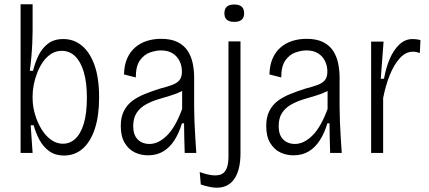

<svg xmlns="http://www.w3.org/2000/svg" viewBox="-20 -713 2001 895"><path d="M278 12Q238 12 210 -8Q182 -28 164.5 -60Q147 -92 137 -129H123L132 0H76V-262V-693H132V-569Q132 -545 130.5 -512Q129 -479 126 -445.5Q123 -412 119 -383H134Q143 -420 159 -453.5Q175 -487 203 -509Q231 -531 275 -531Q325 -531 362.5 -499.5Q400 -468 421 -408Q442 -348 442 -259Q442 -173 422 -112.5Q402 -52 365.5 -20Q329 12 278 12ZM273 -43Q306 -43 331 -66Q356 -89 370.5 -136.5Q385 -184 385 -257Q385 -329 370.5 -377.5Q356 -426 330 -451Q304 -476 268 -476Q241 -476 219.5 -462.5Q198 -449 181.5 -426Q165 -403 154 -375Q143 -347 137.5 -319Q132 -291 132 -267V-255Q132 -218 143 -180.5Q154 -143 173 -111.5Q192 -80 218 -61.5Q244 -43 273 -43Z M670 11Q637 11 608.5 -2.5Q580 -16 561.5 -46.5Q543 -77 543 -126Q543 -167 557.5 -195.5Q572 -224 596.5 -242.5Q621 -261 654.5 -274.5Q688 -288 726 -300Q761 -309 783.5 -317.5Q806 -326 817 -340Q828 -354 828 -379Q828 -406 817 -428.5Q806 -451 784.5 -464.5Q763 -478 730 -478Q707 -478 679.5 -468.5Q652 -459 632.5 -432Q613 -405 613 -352L558 -366Q559 -409 572.5 -440Q586 -471 609.5 -491.5Q633 -512 664 -522Q695 -532 731 -532Q778 -532 808.5 -516.5Q839 -501 855.5 -475Q872 -449 878.5 -417Q885 -385 885 -352V-213Q885 -185 886.5 -146.5Q888 -108 890.5 -69.5Q893 -31 895 0H841Q840 -35 839 -70Q838 -105 838 -138H828Q815 -94 793.5 -60Q772 -26 741.5 -7.5Q711 11 670 11ZM677 -42Q698 -42 718.5 -52Q739 -62 759 -82Q779 -102 796.5 -133Q814 -164 829 -205V-309L858 -318Q849 -299 826.5 -287.5Q804 -276 775 -267.5Q746 -259 715.5 -249.5Q685 -240 659 -225.5Q633 -211 617 -187Q601 -163 601 -125Q601 -84 622 -63Q643 -42 677 -42Z M990 162Q975 162 956 158Q937 154 916 147L911 89Q980 114 1012.5 99Q1045 84 1045 17V-520H1101V2Q1101 38 1094.5 67Q1088 96 1074.5 117.5Q1061 139 1040 150.5Q1019 162 990 162ZM1072 -611Q1049 -611 1037.5 -621Q1026 -631 1026 -651Q1026 -672 1037.5 -682Q1049 -692 1072 -692Q1095 -692 1106.5 -682Q1118 -672 1118 -651Q1118 -631 1106.5 -621Q1095 -611 1072 -611Z M1348 11Q1315 11 1286.5 -2.5Q1258 -16 1239.5 -46.5Q1221 -77 1221 -126Q1221 -167 1235.5 -195.5Q1250 -224 1274.5 -242.5Q1299 -261 1332.5 -274.5Q1366 -288 1404 -300Q1439 -309 1461.5 -317.5Q1484 -326 1495 -340Q1506 -354 1506 -379Q1506 -406 1495 -428.5Q1484 -451 1462.5 -464.5Q1441 -478 1408 -478Q1385 -478 1357.5 -468.5Q1330 -459 1310.5 -432Q1291 -405 1291 -352L1236 -366Q1237 -409 1250.5 -440Q1264 -471 1287.5 -491.5Q1311 -512 1342 -522Q1373 -532 1409 -532Q1456 -532 1486.5 -516.5Q1517 -501 1533.5 -475Q1550 -449 1556.5 -417Q1563 -385 1563 -352V-213Q1563 -185 1564.5 -146.5Q1566 -108 1568.5 -69.5Q1571 -31 1573 0H1519Q1518 -35 1517 -70Q1516 -105 1516 -138H1506Q1493 -94 1471.5 -60Q1450 -26 1419.5 -7.5Q1389 11 1348 11ZM1355 -42Q1376 -42 1396.5 -52Q1417 -62 1437 -82Q1457 -102 1474.5 -133Q1492 -164 1507 -205V-309L1536 -318Q1527 -299 1504.5 -287.5Q1482 -276 1453 -267.5Q1424 -259 1393.5 -249.5Q1363 -240 1337 -225.5Q1311 -211 1295 -187Q1279 -163 1279 -125Q1279 -84 1300 -63Q1321 -42 1355 -42Z M1710 0V-318V-519H1768L1755 -346H1770Q1779 -397 1797 -439Q1815 -481 1842 -506Q1869 -531 1903 -531Q1911 -531 1920 -530Q1929 -529 1940 -526L1937 -466Q1928 -469 1920.5 -470.5Q1913 -472 1905 -472Q1871 -472 1843.5 -441.5Q1816 -411 1796.5 -362Q1777 -313 1766 -256V0Z"/></svg>

Font: Bricolage Grotesque SemiCondensed ExtraLight
Style: Regular
Weight: 250
Width: 4
Designer: Mathieu Triay
Foundry: Atelier Triay
Version: Version 1.000;gftools[0.9.30]